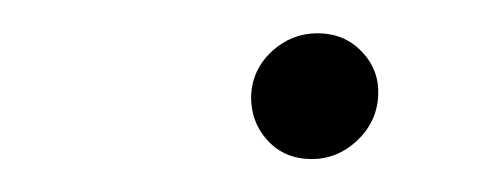

<svg xmlns="http://www.w3.org/2000/svg" viewBox="-20 -573 300 116"><path d="M168.3 -476.9Q152 -476.9 141.7 -488.1Q131.4 -499.3 131.7 -515.3Q132.5 -531.2 144.4 -542.1Q156.2 -552.9 171.9 -552.9Q187.9 -552.9 198.5 -541.9Q209.2 -530.9 208.5 -515.3Q207.7 -499.3 195.8 -488.1Q183.9 -476.9 168.3 -476.9Z"/></svg>

Font: Inter Extra Light  BETA
Style: Italic
Weight: 200
Italic angle: 9.39999°
Designer: Rasmus Andersson
Foundry: rsms
Version: Version 3.011;git-f93a4a705